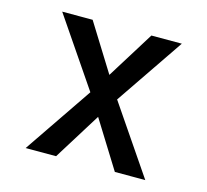

<svg xmlns="http://www.w3.org/2000/svg" viewBox="-82 -613 763 707"><g transform="rotate(15 300.0 -260.0)"><path d="M72 0 249 -260 72 -520H188L300 -340L412 -520H528L351 -260L528 0H412L300 -180L188 0Z"/></g></svg>

Font: Iosevka Medium Extended
Style: Regular
Weight: 500
Width: 7
Monospace: yes
Designer: Belleve Invis
Foundry: Belleve Invis
Version: Version 32.5.0; ttfautohint (v1.8.4)